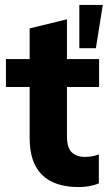

<svg xmlns="http://www.w3.org/2000/svg" viewBox="-20 -746 436 777"><path d="M299 11Q200 11 150 -38.5Q100 -88 100 -187V-394H4V-507H100V-631L251 -668V-507H381V-394H251V-195Q251 -147 271 -129Q291 -111 322 -111Q341 -111 353.5 -113.5Q366 -116 380 -121V-4Q361 4 340 7.5Q319 11 299 11ZM301 -551V-726H396L368 -551Z"/></svg>

Font: Mulish ExtraLight ExtraBold
Style: Regular
Weight: 800
Version: Version 3.603